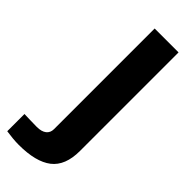

<svg xmlns="http://www.w3.org/2000/svg" viewBox="-362 -631 875 875"><g transform="rotate(45 75.5 -193.5)"><path d="M-16 213Q-34.5 213 -56 211Q-77.5 209 -97 206V95Q-82 95.5 -57.2 96.2Q-32.5 97 -16 97Q15 97 31 84.2Q47 71.5 47 49V-600H201V35Q201 130 147.2 171.5Q93.5 213 -16 213Z"/></g></svg>

Font: Big Shoulders Stencil Text Thin Black
Style: Regular
Weight: 900
Version: Version 2.001